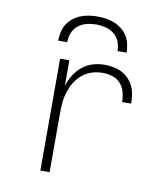

<svg xmlns="http://www.w3.org/2000/svg" viewBox="-83 -810 766 879"><g transform="rotate(10 300.0 -370.0)"><path d="M164 0V-520H207V-400Q215 -427 229.5 -451Q244 -475 265.5 -493Q287 -511 314 -519.5Q341 -528 369 -528Q389 -528 409.5 -524.5Q430 -521 448.5 -512Q467 -503 481.5 -488Q496 -473 505 -454.5Q514 -436 517 -415.5Q520 -395 520 -374H478Q478 -397 472 -419.5Q466 -442 451 -459Q436 -476 413.5 -483Q391 -490 369 -490Q343 -490 318.5 -482.5Q294 -475 274.5 -459Q255 -443 241.5 -421.5Q228 -400 220 -375.5Q212 -351 209.5 -326Q207 -301 207 -276V0ZM141 -600Q141 -620 145.5 -640Q150 -660 160.5 -677Q171 -694 187 -706.5Q203 -719 221.5 -726.5Q240 -734 260 -737Q280 -740 300 -740Q320 -740 340 -737Q360 -734 378.5 -726.5Q397 -719 413 -706.5Q429 -694 439.5 -677Q450 -660 454.5 -640Q459 -620 459 -600H417Q417 -622 409 -643Q401 -664 383.5 -678Q366 -692 344 -697.5Q322 -703 300 -703Q278 -703 256 -697.5Q234 -692 216.5 -678Q199 -664 191 -643Q183 -622 183 -600Z"/></g></svg>

Font: Iosevka Extralight Extended
Style: Regular
Weight: 200
Width: 7
Monospace: yes
Designer: Belleve Invis
Foundry: Belleve Invis
Version: Version 32.5.0; ttfautohint (v1.8.4)